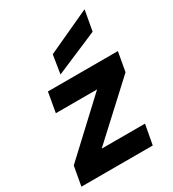

<svg xmlns="http://www.w3.org/2000/svg" viewBox="-201 -860 865 960"><g transform="rotate(-30 231.5 -379.5)"><path d="M-17 0 3 -111 294 -382H56L76 -496H480L460 -385L166 -114H416L395 0ZM173 -538 190 -645 437 -759H440L419 -643Z"/></g></svg>

Font: DM Sans 36pt ExtraBold
Style: Italic
Weight: 800
Italic angle: -10°
Designer: Colophon Foundry, Jonny Pinhorn
Foundry: Colophon Foundry
Version: Version 4.004;gftools[0.9.30]